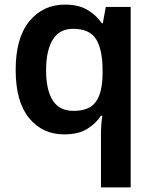

<svg xmlns="http://www.w3.org/2000/svg" viewBox="-20 -573 667 833"><path d="M418 11Q418 -9 419.5 -30.5Q421 -52 424 -71H418Q396 -37 358 -13.5Q320 10 258 10Q164 10 106 -61Q48 -132 48 -270Q48 -409 107.5 -481Q167 -553 261 -553Q322 -553 360.5 -529.5Q399 -506 422 -472H426L439 -543H547V240H418ZM299 -92Q368 -92 396 -131.5Q424 -171 425 -251V-269Q425 -356 397.5 -402Q370 -448 297 -448Q238 -448 209 -401Q180 -354 180 -268Q180 -182 209 -137Q238 -92 299 -92Z"/></svg>

Font: Noto Sans Lisu SemiBold
Style: Regular
Weight: 600
Designer: Monotype Design Team. David Williams.
Foundry: Monotype Imaging Inc.
Version: Version 2.102; ttfautohint (v1.8.4.7-5d5b)